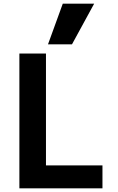

<svg xmlns="http://www.w3.org/2000/svg" viewBox="-20 -1020 640 1040"><path d="M85 0V-730H229V-124H535V0ZM370 -780H240L320 -1000H490Z"/></svg>

Font: M PLUS Code Latin Expanded
Style: Bold
Weight: 700
Width: 7
Designer: Coji Morishita
Foundry: UNDERFOREST DESIGN
Version: Version 1.002; ttfautohint (v1.8.3)